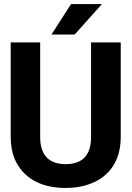

<svg xmlns="http://www.w3.org/2000/svg" viewBox="-20 -921 656 951"><path d="M33 -242C33 -201 40 -164 53 -133C92 -43 177 10 305 10C344 10 381 5 414 -6C511 -37 578 -114 578 -242V-711H431V-242C431 -154 390 -108 305 -108C221 -108 179 -154 179 -242V-711H33ZM235 -750H350L485 -901H332Z"/></svg>

Font: Asimov Pro
Style: Bd
Weight: 700
Designer: Google
Version: Version 2.000980; 2014